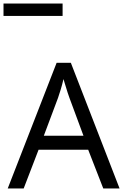

<svg xmlns="http://www.w3.org/2000/svg" viewBox="-44 -1075 703 1095"><path d="M545 0 459 -221H176L91 0H0L279 -717H360L638 0ZM352 -517Q349 -525 342 -546Q335 -567 328.5 -589.5Q322 -612 318 -624Q311 -593 302 -563.5Q293 -534 287 -517L206 -301H432ZM-24 -984V-1055H313V-984Z"/></svg>

Font: Noto Sans Tifinagh
Style: Regular
Weight: 400
Designer: JamraPatel
Foundry: JamraPatel LLC
Version: Version 2.004; ttfautohint (v1.8.4.7-5d5b)